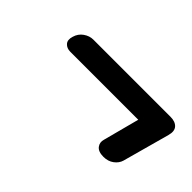

<svg xmlns="http://www.w3.org/2000/svg" viewBox="-34 -623 636 636"><g transform="rotate(45 284.0 -305.5)"><path d="M91 -389Q96.5 -408.5 112.5 -419.8Q128.5 -431 146 -431H507.5Q530 -431 541 -419Q552 -407 545.5 -383.5L500 -218Q495.5 -202.5 480.5 -191.2Q465.5 -180 444 -180Q420 -180 410.2 -192.5Q400.5 -205 405.5 -221.5L442.5 -362L454 -348.5H120.5Q104 -348.5 94.5 -359Q85 -369.5 91 -389Z"/></g></svg>

Font: Fraunces Black
Style: Italic
Weight: 900
Italic angle: -16°
Version: Version 1.000;[b76b70a41]